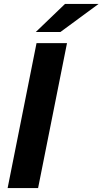

<svg xmlns="http://www.w3.org/2000/svg" viewBox="-20 -963 525 983"><path d="M163 -799H289L485 -943H313ZM19 0H175L323 -742H167Z"/></svg>

Font: AWKNG-Font
Style: Bold Italic
Weight: 700
Italic angle: -11.3°
Designer: Awakening Church
Foundry: Awakening Church
Version: Version 1.700;PS 001.700;hotconv 1.0.88;makeotf.lib2.5.64775